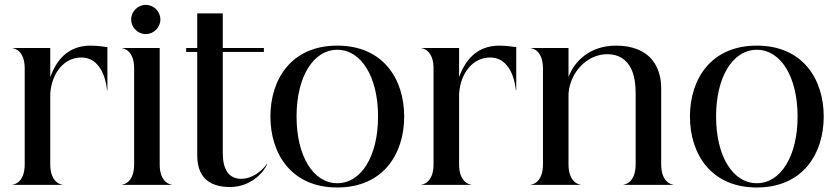

<svg xmlns="http://www.w3.org/2000/svg" viewBox="-20 -778 3529 808"><path d="M84 -490V-86.5C84 -8.5 38 -1 33 -1V0H242.5V-1C237.5 -1 191.5 -8.5 191.5 -86.5V-384C198 -474 252 -536 321.5 -536C353 -536 376 -523 392.5 -502.5C414 -477.5 426 -439.5 430.5 -398.5H432V-580C421.5 -580 396.5 -586 361.5 -586C261.5 -586 216 -519.5 191.5 -454V-576H33V-575C38 -575 84 -567.5 84 -490Z M544.5 -490V-86.5C544.5 -8.5 498.5 -1 493.5 -1V0H703V-1C698 -1 652 -8.5 652 -86.5V-576H493.5V-575C498.5 -575 544.5 -567.5 544.5 -490ZM593.5 -634.5C627 -634.5 655 -662.5 655 -696C655 -729.5 627 -757.5 593.5 -757.5C560 -757.5 532 -729.5 532 -696C532 -662.5 560 -634.5 593.5 -634.5Z M917.5 -134V-559.5H1090.5V-576H917.5V-721.5H810V-576H763.5V-559.5H810V-124.5C810 -17 878.5 9 948 9C1041.5 9 1094.5 -60.5 1104.5 -88H1102.5C1087.5 -64 1045 -25 994 -25.5C942.5 -26 917.5 -65 917.5 -134Z M1399.5 11C1593.5 11 1681 -131.5 1681 -287.5C1681 -444 1593.5 -586 1399.5 -586C1205.5 -586 1118 -444 1118 -287.5C1118 -131.5 1205.5 11 1399.5 11ZM1228 -287.5C1228 -454 1298 -568.5 1399.5 -568.5C1500.5 -568.5 1571 -454 1571 -287.5C1571 -121.5 1500.5 -7 1399.5 -7C1298 -7 1228 -121.5 1228 -287.5Z M1804.5 -490V-86.5C1804.5 -8.5 1758.5 -1 1753.5 -1V0H1963V-1C1958 -1 1912 -8.5 1912 -86.5V-384C1918.5 -474 1972.5 -536 2042 -536C2073.5 -536 2096.5 -523 2113 -502.5C2134.5 -477.5 2146.5 -439.5 2151 -398.5H2152.5V-580C2142 -580 2117 -586 2082 -586C1982 -586 1936.5 -519.5 1912 -454V-576H1753.5V-575C1758.5 -575 1804.5 -567.5 1804.5 -490Z M2265 -490V-86.5C2265 -8.5 2219 -1 2214 -1V0H2423.5V-1C2418.5 -1 2372.5 -8.5 2372.5 -86.5V-384C2379 -474 2450.5 -550 2536 -550C2584.5 -550 2618 -527 2637 -487C2650 -459 2655 -423.5 2655 -385.5V-86.5C2655 -8.5 2609 -1 2604 -1V0H2813.5V-1C2808.5 -1 2762.5 -8.5 2762.5 -86.5V-407.5C2762.5 -455 2749 -495 2726.5 -523.5C2694 -565.5 2639 -586 2573.5 -586C2461 -586 2397 -519.5 2372.5 -454V-576H2214V-575C2219 -575 2265 -567.5 2265 -490Z M3165 11C3359 11 3446.5 -131.5 3446.5 -287.5C3446.5 -444 3359 -586 3165 -586C2971 -586 2883.5 -444 2883.5 -287.5C2883.5 -131.5 2971 11 3165 11ZM2993.5 -287.5C2993.5 -454 3063.5 -568.5 3165 -568.5C3266 -568.5 3336.5 -454 3336.5 -287.5C3336.5 -121.5 3266 -7 3165 -7C3063.5 -7 2993.5 -121.5 2993.5 -287.5Z"/></svg>

Font: Beautique Display Thin
Style: Bold
Weight: 500
Designer: Nhat-Quang Ngo
Version: Version 1.100;Glyphs 3.2.3 (3260)